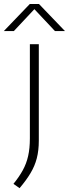

<svg xmlns="http://www.w3.org/2000/svg" viewBox="-52 -820 351 977"><path d="M47.5 137.5 16.5 115.5Q45.5 80 64 46.2Q82.5 12.5 91.2 -26.2Q100 -65 100 -115.5V-595H145.5V-104.5Q145.5 -54 135.2 -14.5Q125 25 103.2 61.2Q81.5 97.5 47.5 137.5ZM-32.5 -662 99.5 -799.5H146.5L278.5 -662H227.5L114.5 -782.5H131.5L18.5 -662Z"/></svg>

Font: Encode Sans SC SemiExpanded ExtraLight
Style: Regular
Weight: 250
Width: 6
Designer: Multiple Designers
Foundry: Impallari Type
Version: Version 3.002